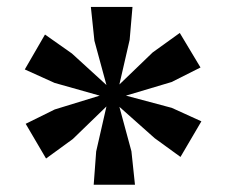

<svg xmlns="http://www.w3.org/2000/svg" viewBox="-20 -856 638 542"><path d="M244.5 -334.5 251.5 -428.5 280.5 -555.5 185.5 -463.5 110 -408.5 52.5 -506.5 134.5 -547 261.5 -586 134 -622 50 -660 107 -758.5 183 -705 280.5 -616 246.5 -741 236.5 -836.5H354L346 -743.5L317 -617.5L411 -708L487.5 -763L546 -665.5L464.5 -624.5L335.5 -586L465 -551.5L548.5 -513.5L489.5 -413L416.5 -466L317 -554.5L351 -429L361 -334.5Z"/></svg>

Font: Merriweather 60pt Black
Style: Regular
Weight: 900
Version: Version 2.100